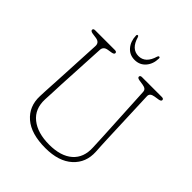

<svg xmlns="http://www.w3.org/2000/svg" viewBox="-238 -1002 1158 1158"><g transform="rotate(45 340.5 -423.0)"><path d="M543.5 -280.5 524.5 -639.5Q524 -654.5 515.8 -661.2Q507.5 -668 491.5 -670.5L459 -675.5Q441 -678.5 441 -688.5Q441 -700 456.5 -700H626Q641.5 -700 641.5 -688.5Q641.5 -679 624 -675.5L592 -670.5Q558 -665 559 -640L573 -280.5Q574 -256.5 575.2 -233.5Q576.5 -210.5 578 -185.5Q583 -96.5 521.8 -40.8Q460.5 15 347 15Q224.5 15 161.8 -39.5Q99 -94 102.5 -183.5Q103 -200 104.2 -225.5Q105.5 -251 107 -277Q108.5 -303 109.5 -321L125.5 -633.5Q127 -665 93.5 -670.5L59.5 -675.5Q41.5 -679 41.5 -688.5Q41.5 -700 57 -700H225.5Q241 -700 241 -688.5Q241 -679 223.5 -675.5L193 -670.5Q162 -665 160.5 -636.5L144 -326Q142 -285.5 141 -253Q140 -220.5 138 -191.5Q134.5 -107.5 191.8 -61.8Q249 -16 349 -16Q447 -16 499.5 -62Q552 -108 547.5 -191.5Q546 -223 545.2 -242.8Q544.5 -262.5 543.5 -280.5ZM351.5 -774.5Q411.5 -774.5 434 -852.5Q437 -861 442.5 -861Q449.5 -861 449.5 -852Q448.5 -803.5 421.5 -772.5Q394.5 -741.5 351.5 -741.5Q308.5 -741.5 281.8 -772.5Q255 -803.5 253.5 -852Q253.5 -861 260.5 -861Q266 -861 268.5 -852.5Q291 -774.5 351.5 -774.5Z"/></g></svg>

Font: Fraunces 72pt SuperSoft Thin
Style: Regular
Weight: 100
Version: Version 1.000;[b76b70a41]